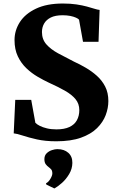

<svg xmlns="http://www.w3.org/2000/svg" viewBox="-20 -772 646 1064"><path d="M291.5 11Q231 11 184.5 0.5Q138 -10 105.8 -20.8Q73.5 -31.5 56 -33L64.5 -218.5H153L176 -91.5Q184 -83 200 -74.8Q216 -66.5 239.5 -60.8Q263 -55 292.5 -55Q336.5 -55 364.8 -68.2Q393 -81.5 406.2 -105.8Q419.5 -130 419.5 -162Q419.5 -197 398.5 -222.5Q377.5 -248 339.5 -269.5Q301.5 -291 250.5 -314Q221.5 -327.5 188.5 -346.8Q155.5 -366 126.2 -393.8Q97 -421.5 78.8 -459.8Q60.5 -498 60.5 -550Q60.5 -603.5 90.2 -649.8Q120 -696 179.8 -724.2Q239.5 -752.5 328.5 -752.5Q371 -752.5 403.8 -747.5Q436.5 -742.5 461.2 -735.8Q486 -729 503.5 -723.5Q521 -718 532 -717L526 -540.5H440L418 -663Q413.5 -668.5 400.8 -674.2Q388 -680 369 -683.8Q350 -687.5 327 -687.5Q286.5 -687.5 261.5 -675Q236.5 -662.5 224.5 -641.5Q212.5 -620.5 212.5 -594.5Q212.5 -554 237 -526.2Q261.5 -498.5 302 -476.5Q342.5 -454.5 390 -430.5Q421 -416.5 454.2 -397.2Q487.5 -378 516.2 -352.5Q545 -327 562.8 -292.5Q580.5 -258 580.5 -212Q580.5 -173.5 565.8 -134.2Q551 -95 517.8 -62Q484.5 -29 428.8 -9Q373 11 291.5 11ZM381 131Q380.5 163.5 363.5 192.2Q346.5 221 323.5 241.5Q300.5 262 282 272H280.5L237 251L235 243.5Q248 238 259 219.5Q270 201 270 189.5Q270 173.5 263.2 166.2Q256.5 159 249.5 154Q241.5 148.5 233.8 138.5Q226 128.5 226 110Q226 89.5 238.8 77.2Q251.5 65 268.2 59.8Q285 54.5 296 54.5H299Q335.5 54.5 358.5 74.8Q381.5 95 381 131Z"/></svg>

Font: Merriweather Light 18pt ExtraBold
Style: Regular
Weight: 800
Version: Version 2.100